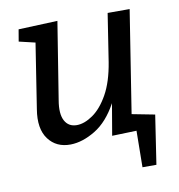

<svg xmlns="http://www.w3.org/2000/svg" viewBox="-79 -606 786 842"><g transform="rotate(-10 314.0 -185.5)"><path d="M196 10Q132 11 97 -36Q62 -83 76 -168L121 -457L49 -474L58 -527L232 -534L177 -190Q167 -131 183.5 -100Q200 -69 237 -69Q271 -69 309 -95.5Q347 -122 377.5 -176.5Q408 -231 422 -317L455 -530H553L481 -72L555 -54L547 -1L381 4L405 -137Q363 -60 306 -25.5Q249 9 196 10ZM488 163 490 -2H434L418 -87L583 -55L550 163Z"/></g></svg>

Font: Bitter Medium
Style: Italic
Weight: 500
Italic angle: -9°
Designer: Sol Matas, and Bitter project Authors
Foundry: Sol Matas
Version: Version 2.001